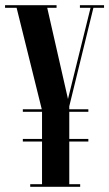

<svg xmlns="http://www.w3.org/2000/svg" viewBox="-22 -720 422 740"><path d="M94.5 0V-10H140V-174.5H66V-184.5H140V-289H66V-299H139L42 -690H-2.5V-700H196V-690H160L240 -338.5L327 -690H286V-700H379V-690H338L245 -310.5V-299H318.5V-289H245V-184.5H318.5V-174.5H245V-10H287V0Z"/></svg>

Font: Imbue 100pt SemiBold
Style: Regular
Weight: 600
Designer: Tyler Finck
Foundry: Etcetera Type Company
Version: Version 1.102; ttfautohint (v1.8.3)